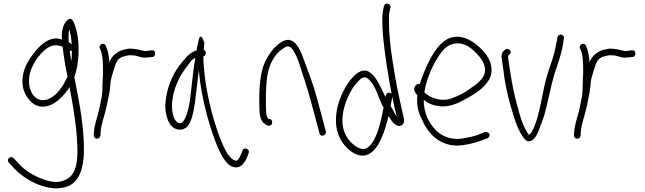

<svg xmlns="http://www.w3.org/2000/svg" viewBox="-20 -760 3505 1044"><path d="M23 112C23 117 25 121 28 124L56 155C112 213 191 257 274 264C391 268 428 197 436 81C440 -52 414 -191 391 -306L388 -321C387 -326 385 -333 384 -340C400 -383 409 -445 407 -503C407 -539 401 -576 394 -600C387 -625 375 -674 348 -652C323 -632 313 -590 317 -545C257 -568 203 -520 173 -482C147 -450 118 -411 107 -362C95 -307 105 -260 132 -226C157 -191 195 -168 247 -186C290 -201 329 -241 358 -286C373 -209 391 -106 397 -24C405 83 409 192 330 220C293 238 246 227 210 213C165 196 117 169 83 131L54 100C51 97 46 94 41 94C32 94 23 102 23 112ZM139 -297C134 -342 145 -377 160 -406C178 -442 205 -475 235 -497C263 -517 290 -518 320 -506C326 -460 336 -392 347 -343L339 -327C315 -277 282 -237 240 -220C184 -201 147 -244 139 -297ZM353 -573C353 -583 354 -592 357 -599C363 -576 368 -553 370 -520C365 -523 360 -528 354 -530C353 -545 352 -560 353 -573ZM359 -485C363 -483 367 -483 371 -484C371 -466 370 -447 368 -427C364 -448 361 -468 359 -485Z M490 -25C490 -15 496 -6 506 -6C518 -6 524 -12 526 -23L527 -42C531 -91 551 -138 561 -187C566 -219 576 -251 578 -281C580 -303 582 -327 588 -345L596 -373L606 -403C615 -433 630 -448 656 -454L668 -457C682 -461 700 -460 717 -457C735 -454 752 -444 772 -447C781 -447 795 -448 802 -450H809C831 -454 828 -491 805 -486H799C789 -484 781 -484 771 -482C767 -482 763 -483 759 -484L743 -488C736 -490 729 -491 722 -492L701 -495C683 -498 664 -492 649 -489L633 -483C605 -469 588 -453 575 -422C572 -457 567 -487 555 -511C546 -534 513 -517 523 -497C526 -488 529 -485 532 -473C539 -446 540 -413 540 -379C540 -365 540 -352 539 -341C539 -322 537 -308 537 -292V-274C537 -266 536 -257 535 -249C534 -247 534 -245 535 -243C528 -209 522 -174 513 -141C505 -109 493 -76 491 -45Z M879 -175C881 -136 893 -96 912 -75C936 -51 973 -46 1000 -73C1023 -102 1034 -156 1041 -210C1048 -265 1054 -323 1061 -378C1068 -296 1083 -219 1103 -143C1125 -60 1157 38 1192 96C1209 124 1227 141 1245 147C1289 161 1311 124 1324 94L1332 72C1341 49 1303 37 1299 59L1290 80C1285 93 1279 103 1272 110C1269 114 1263 115 1256 112C1245 109 1232 96 1216 75C1202 51 1187 19 1172 -21C1133 -127 1098 -265 1088 -402C1086 -421 1086 -438 1086 -453C1093 -455 1099 -461 1099 -471C1100 -480 1096 -485 1088 -488C1089 -505 1090 -518 1091 -529C1081 -559 1069 -572 1062 -549C1059 -538 1051 -504 1049 -486C1048 -485 1047 -485 1046 -485C1013 -473 996 -454 970 -422C932 -378 897 -311 885 -240C881 -216 878 -194 879 -175ZM920 -234C932 -298 964 -359 998 -400C1012 -420 1022 -437 1042 -445C1029 -375 1023 -291 1013 -216C1007 -173 983 -55 938 -100C914 -128 911 -185 920 -234Z M1390 -190C1390 -150 1393 -108 1414 -91C1424 -82 1432 -77 1439 -77H1446C1454 -77 1460 -85 1460 -95C1460 -105 1454 -113 1446 -113H1441C1426 -123 1426 -158 1426 -190V-253C1427 -274 1428 -295 1430 -318C1436 -401 1470 -465 1518 -495C1535 -507 1547 -515 1564 -499C1573 -491 1581 -477 1590 -458C1600 -436 1609 -410 1618 -380C1647 -294 1662 -243 1691 -133L1717 -36C1722 -11 1756 -23 1752 -45L1726 -142C1697 -254 1682 -305 1648 -392C1629 -444 1612 -501 1582 -528C1554 -552 1531 -545 1503 -527C1476 -508 1453 -481 1435 -449C1403 -401 1393 -331 1390 -253Z M1808 -135C1801 -65 1820 -11 1852 28C1880 62 1926 97 1974 83C2040 59 2070 -40 2093 -129C2104 -109 2127 -73 2153 -75C2172 -77 2181 -95 2176 -116C2159 -191 2140 -273 2126 -358C2111 -447 2095 -546 2095 -644C2094 -666 2095 -684 2098 -697L2103 -720C2108 -743 2072 -748 2068 -727L2063 -705C2060 -688 2058 -668 2059 -643C2059 -620 2060 -592 2063 -560C2073 -457 2091 -347 2109 -252C2109 -251 2109 -250 2110 -249C2107 -253 2103 -255 2099 -256C2082 -259 2079 -245 2076 -232C2053 -280 2031 -334 1997 -362C1946 -407 1889 -336 1863 -293C1837 -250 1814 -197 1808 -135ZM1848 -56C1834 -108 1846 -165 1862 -208C1878 -250 1902 -296 1931 -321C1945 -337 1963 -347 1981 -332C1999 -318 2019 -285 2029 -259L2047 -213C2052 -201 2058 -186 2066 -176C2053 -108 2035 -31 2007 12C1986 41 1965 62 1928 43C1893 27 1859 -14 1848 -56ZM2104 -183 2113 -234C2121 -196 2128 -160 2137 -126C2132 -134 2127 -142 2122 -151C2117 -162 2111 -174 2104 -183Z M2235 -287C2226 -270 2239 -253 2249 -243V-240C2245 -183 2254 -149 2276 -107C2314 -19 2389 45 2499 29C2532 24 2565 16 2592 6L2630 -8C2635 -10 2638 -14 2640 -18C2648 -34 2630 -45 2617 -42L2579 -27C2555 -18 2525 -12 2495 -7C2433 3 2379 -20 2346 -56C2312 -93 2284 -145 2284 -217C2308 -198 2336 -185 2374 -182C2424 -178 2470 -198 2505 -218C2557 -245 2619 -282 2645 -338C2668 -397 2637 -452 2605 -486C2576 -516 2540 -544 2502 -555C2427 -576 2379 -532 2343 -479C2313 -434 2282 -366 2262 -302C2247 -308 2239 -296 2235 -287ZM2287 -258 2289 -266C2300 -336 2335 -409 2366 -456C2390 -492 2414 -518 2453 -523C2508 -531 2546 -497 2578 -462C2601 -437 2630 -396 2612 -352C2599 -324 2571 -300 2543 -283C2511 -258 2475 -239 2435 -225C2378 -205 2320 -227 2287 -258Z M2708 -442C2714 -406 2719 -363 2725 -321C2735 -265 2751 -198 2768 -146C2781 -100 2797 -56 2818 -25C2831 -4 2845 19 2873 3C2894 -9 2909 -46 2919 -77C2926 -95 2934 -114 2940 -135C2960 -206 2974 -288 2995 -359C3014 -414 3037 -478 3044 -538L3046 -551C3047 -556 3047 -560 3044 -564C3034 -577 3014 -573 3011 -557L3009 -544C3007 -535 3004 -522 3001 -504C2993 -461 2976 -413 2961 -370C2926 -264 2919 -132 2874 -48C2869 -39 2863 -28 2855 -28C2852 -31 2848 -36 2844 -45C2813 -94 2796 -174 2778 -243C2766 -295 2757 -348 2750 -398C2746 -423 2743 -439 2743 -457C2748 -462 2757 -467 2757 -476C2757 -485 2749 -494 2739 -494C2734 -494 2730 -493 2727 -490C2713 -479 2704 -468 2708 -442Z M3101 -25C3101 -15 3107 -6 3117 -6C3129 -6 3135 -12 3137 -23L3138 -42C3142 -91 3162 -138 3172 -187C3177 -219 3187 -251 3189 -281C3191 -303 3193 -327 3199 -345L3207 -373L3217 -403C3226 -433 3241 -448 3267 -454L3279 -457C3293 -461 3311 -460 3328 -457C3346 -454 3363 -444 3383 -447C3392 -447 3406 -448 3413 -450H3420C3442 -454 3439 -491 3416 -486H3410C3400 -484 3392 -484 3382 -482C3378 -482 3374 -483 3370 -484L3354 -488C3347 -490 3340 -491 3333 -492L3312 -495C3294 -498 3275 -492 3260 -489L3244 -483C3216 -469 3199 -453 3186 -422C3183 -457 3178 -487 3166 -511C3157 -534 3124 -517 3134 -497C3137 -488 3140 -485 3143 -473C3150 -446 3151 -413 3151 -379C3151 -365 3151 -352 3150 -341C3150 -322 3148 -308 3148 -292V-274C3148 -266 3147 -257 3146 -249C3145 -247 3145 -245 3146 -243C3139 -209 3133 -174 3124 -141C3116 -109 3104 -76 3102 -45Z"/></svg>

Font: Stray Cat
Style: Cn
Weight: 400
Version: Version 1.0